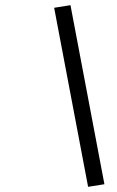

<svg xmlns="http://www.w3.org/2000/svg" viewBox="-20 -721 451 741"><path d="M383 -10 320 0 189 -691 252 -701Z"/></svg>

Font: Titillium Web Light
Style: Italic
Weight: 300
Italic angle: -13°
Version: Version 1.002;PS 57.000;hotconv 1.0.70;makeotf.lib2.5.55311